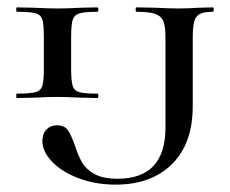

<svg xmlns="http://www.w3.org/2000/svg" viewBox="-20 -488 624 521"><path d="M244 -234Q247 -234 247 -228Q247 -222 244 -222L199 -223Q161 -225 135 -225Q111 -225 73 -223L26 -222Q24 -222 24 -228Q24 -234 26 -234Q62 -234 76.5 -238Q91 -242 95 -255.5Q99 -269 99 -303V-387Q99 -421 95 -434.5Q91 -448 76.5 -452Q62 -456 26 -456Q24 -456 24 -462Q24 -468 26 -468L73 -467Q111 -465 135 -465Q160 -465 200 -467L244 -468Q247 -468 247 -462Q247 -456 244 -456Q209 -456 195 -451.5Q181 -447 177 -433.5Q173 -420 173 -385V-303Q173 -269 177 -255.5Q181 -242 195 -238Q209 -234 244 -234ZM557 -456Q533 -456 522 -450Q511 -444 507 -429.5Q503 -415 503 -385V-200Q503 -98 446.5 -42.5Q390 13 294 13Q239 13 193 -4.5Q147 -22 121 -49.5Q95 -77 95 -106Q95 -125 106 -136.5Q117 -148 134 -148Q155 -148 164 -135Q173 -122 183 -94Q192 -66 202.5 -47.5Q213 -29 236 -16Q259 -3 299 -3Q429 -3 429 -142V-387Q429 -417 423 -431Q417 -445 400.5 -450.5Q384 -456 350 -456Q348 -456 348 -462Q348 -468 350 -468L402 -467Q442 -465 465 -465Q486 -465 520 -467L557 -468Q560 -468 560 -462Q560 -456 557 -456Z"/></svg>

Font: Cormorant SC Medium
Style: Regular
Weight: 500
Designer: Christian Thalmann (Catharsis Fonts)
Foundry: Catharsis Fonts
Version: Version 4.000